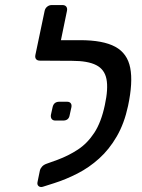

<svg xmlns="http://www.w3.org/2000/svg" viewBox="-20 -730 564 760"><path d="M149.4 9.3Q139.2 12.1 132.8 6.7Q126.4 1.3 128.4 -8.9L137.9 -55.2Q140.1 -63.8 146.9 -71.1Q153.7 -78.3 165.6 -82.3L207.6 -97.4Q251.1 -113.5 288.4 -138Q325.7 -162.4 353.2 -204.3Q380.7 -246.2 395 -314.2Q409.1 -379 401.4 -417.3Q393.8 -455.5 360.7 -472.3Q327.7 -489.2 265.3 -489.2H234.5Q224.5 -489.2 219.6 -495.6Q214.7 -501.9 216.7 -512.1L224.4 -548.4Q226.4 -558.4 234.5 -564.7Q242.6 -571 252.6 -571H296.8Q388.1 -571 436.2 -544.9Q484.3 -518.8 495.5 -461.3Q506.7 -403.9 486.8 -310.6Q472 -241.3 442.2 -190Q412.4 -138.6 372.6 -102.7Q332.9 -66.8 286.7 -43.2Q240.6 -19.6 193.8 -4.8ZM256.9 -489.2 137.8 -490Q127.6 -490 122.8 -496Q118 -501.9 120 -512.1L156.7 -687.1Q158.9 -697.3 166.8 -703.6Q174.6 -710 184.8 -710H227.3Q237.5 -710 242.4 -703.6Q247.2 -697.3 245.1 -687.1L221.2 -571H277.4ZM199.4 -252.8Q189.4 -252.8 184.8 -258.8Q180.2 -264.8 181.4 -274.8L188.1 -305.3Q192.7 -327.3 214.9 -327.3H245.4Q255.4 -327.3 260 -321.3Q264.6 -315.3 262.6 -305.3L255.9 -274.8Q252.5 -252.8 229.9 -252.8Z"/></svg>

Font: Rubik Light
Style: Italic
Weight: 300
Italic angle: -12°
Designer: Hubert and Fischer
Foundry: Hubert and Fischer
Version: Version 2.300;gftools[0.9.30]